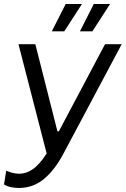

<svg xmlns="http://www.w3.org/2000/svg" viewBox="-38 -740 626 956"><path d="M-18 178 -7 110Q29 125 56 125Q101 125 138.5 92Q176 59 209 -1L202 54L54 -520H138L248 -86H255L485 -520H568L279 23Q236 105 181.5 150.5Q127 196 56 196Q37 196 17 192Q-3 188 -18 178ZM289 -720H370L282 -584H220ZM429 -720H510L422 -584H360Z"/></svg>

Font: Fixel Italic Variable Display Thin
Style: Italic
Weight: 100
Italic angle: -10°
Designer: AlfaBravo + MacPaw
Foundry: Kyrylo Tkachov, Marchela Mozhyna, Serhii Makarenko, Maria Weinstein, Zakhar Kryvoshyya
Version: Version 1.210;Glyphs 3.2 (3217)